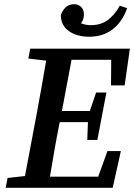

<svg xmlns="http://www.w3.org/2000/svg" viewBox="-20 -895 639 915"><path d="M115 -616 124 -663H599L574 -488H509L510 -610H321L275 -366H408L438 -454H487L444 -228H396L399 -313H265L264 -310Q251 -246 240 -182Q229 -118 218 -53H448L492 -175H556L517 0H7L16 -47L99 -56L155 -353Q167 -416 178 -479.5Q189 -543 200 -606ZM405 -720Q346 -720 308 -747Q270 -774 270 -823Q277 -845 293 -860Q309 -875 334 -875Q353 -875 366.5 -862Q380 -849 380 -826Q380 -803 366 -784Q389 -775 412 -775Q460 -775 493 -799Q526 -823 551 -868L586 -856Q563 -791 517 -755.5Q471 -720 405 -720Z"/></svg>

Font: Source Serif Pro SemiBold
Style: Italic
Weight: 600
Italic angle: -12°
Designer: Frank Grießhammer
Foundry: Adobe Systems Incorporated
Version: Version 3.001;hotconv 1.0.111;makeotfexe 2.5.65597